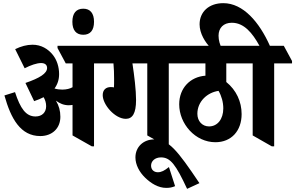

<svg xmlns="http://www.w3.org/2000/svg" viewBox="-20 -917 1868 1215"><path d="M235 -56C310 -56 362 -105 362 -178C362 -216 353 -248 334 -280C358 -262 384 -251 415 -251C423 -251 432 -252 439 -253V-60L561 9H575V-516H688V-531L636 -627H344V-613L396 -516H439V-365C423 -356 401 -350 374 -350C358 -350 341 -352 325 -357C344 -383 354 -413 354 -448C354 -494 340 -537 315 -569C284 -608 240 -634 186 -634C149 -634 113 -624 76 -606L136 -485C175 -505 213 -518 240 -518C265 -518 278 -506 278 -487C278 -452 231 -423 141 -392L196 -277C218 -284 238 -293 256 -302C266 -285 272 -266 272 -245C272 -206 246 -180 205 -180C144 -180 109 -230 75 -334L8 -313C49 -166 110 -56 235 -56Z M507 -697C551 -697 575 -725 575 -779C575 -833 551 -862 507 -862C462 -862 438 -833 438 -779C438 -726 462 -697 507 -697Z M776 -165C818 -165 841 -199 841 -284C841 -347 830 -437 818 -516H912V-60L1034 9H1048V-516H1161V-531L1109 -627H552V-613L604 -516H698C701 -485 702 -450 702 -418C702 -394 702 -374 701 -364C697 -365 689 -366 681 -366C650 -366 630 -348 630 -315C630 -254 708 -165 776 -165Z M1032 272C1054 272 1069 269 1088 261L1049 140C1021 163 1001 173 979 173C954 173 936 157 936 131C936 103 960 79 999 79C1059 79 1093 126 1164 278L1242 242C1101 32 1047 -35 957 -35C886 -35 837 14 837 79C837 126 862 172 898 207C936 244 982 272 1032 272Z M1343 -17C1445 -17 1509 -90 1509 -195C1509 -274 1475 -347 1412 -398V-516H1601V-531L1549 -627H1025V-613L1077 -516H1280V-438C1184 -431 1114 -360 1114 -257C1114 -133 1216 -17 1343 -17ZM1229 -197C1229 -275 1292 -332 1363 -342C1382 -310 1393 -270 1393 -231C1393 -163 1356 -117 1303 -117C1260 -117 1229 -150 1229 -197Z M1700 9H1715V-516H1828V-531L1776 -627H1688C1621 -777 1519 -897 1393 -897C1302 -897 1243 -842 1243 -763C1243 -706 1278 -648 1316 -611H1384C1372 -632 1363 -662 1363 -691C1363 -740 1394 -773 1447 -773C1524 -773 1577 -709 1622 -627H1465V-613L1517 -516H1579V-60Z"/></svg>

Font: Noto Serif Devanagari ExtraCondensed Black
Style: Regular
Weight: 900
Width: 2
Designer: Universal Thirst, Indian Type Foundry and the Monotype Design Team
Foundry: Monotype Imaging Inc.
Version: Version 2.004